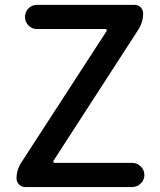

<svg xmlns="http://www.w3.org/2000/svg" viewBox="-20 -756 646 776"><path d="M82 0Q67.4 0 57.1 -10.3Q46.9 -20.5 46.9 -35.2Q46.9 -70.3 66.4 -99.6L411.1 -630.9Q412.1 -633.8 410.6 -636.2Q409.2 -638.7 406.2 -638.7H129.9Q109.4 -638.7 95.2 -652.8Q81.1 -667 81.1 -687.5Q81.1 -708 95.2 -722.2Q109.4 -736.3 129.9 -736.3H524.4Q539.1 -736.3 548.8 -726.1Q558.6 -715.8 558.6 -701.2Q558.6 -667 540 -637.7L196.3 -106.4Q194.3 -103.5 195.8 -100.6Q197.3 -97.7 201.2 -97.7H513.7Q534.2 -97.7 548.8 -83.5Q563.5 -69.3 563.5 -48.8Q563.5 -28.3 548.8 -14.2Q534.2 0 513.7 0Z"/></svg>

Font: Gen Jyuu GothicX Medium
Style: Regular
Weight: 500
Designer: Ryoko NISHIZUKA (kana &amp; ideographs); Paul D. Hunt (Latin, Greek &amp; Cyrillic); Wenlong ZHANG (bopomofo); Sandoll C
Version: Version 1.058.20140828